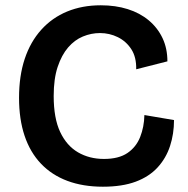

<svg xmlns="http://www.w3.org/2000/svg" viewBox="-20 -693 711 726"><path d="M369 13Q294 13 235 -9Q176 -31 135 -74Q94 -117 73 -179.5Q52 -242 52 -323Q52 -406 73.5 -470.5Q95 -535 136 -580.5Q177 -626 234 -649.5Q291 -673 361 -673Q417 -673 463 -658.5Q509 -644 542.5 -616Q576 -588 594.5 -549Q613 -510 613 -461L495 -431Q496 -477 476.5 -507Q457 -537 425.5 -552.5Q394 -568 358 -568Q325 -568 293.5 -555Q262 -542 237.5 -513.5Q213 -485 198 -440Q183 -395 183 -330Q183 -246 207.5 -194Q232 -142 275 -117Q318 -92 373 -92Q429 -92 462 -114.5Q495 -137 510 -175Q525 -213 526 -258L638 -239Q638 -187 623 -141Q608 -95 576 -60Q544 -25 493 -6Q442 13 369 13Z"/></svg>

Font: Bricolage Grotesque SemiBold
Style: Regular
Weight: 600
Designer: Mathieu Triay
Foundry: Atelier Triay
Version: Version 1.000;gftools[0.9.30]